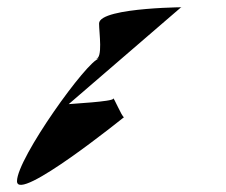

<svg xmlns="http://www.w3.org/2000/svg" viewBox="-20 -551 626 531"><path d="M27 -50C27 12 323 -227 323 -227C317 -227 293 -287 293 -278C293 -270 176 -264 170 -263L481 -531C526 -531 254 -533 254 -486C254 -460 265 -390 245 -388L254 -389C222 -385 27 -113 27 -50ZM243 -388H245Z"/></svg>

Font: Ampere
Style: SC
Weight: 400
Version: Version 1